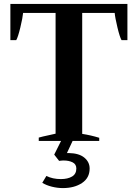

<svg xmlns="http://www.w3.org/2000/svg" viewBox="-20 -720 705 981"><path d="M631 -700V-515H601Q592 -530 580 -580Q568 -630 566 -654H400V-36Q445 -29 487 -16V0H351L322 62H332Q384 63 411 85.5Q438 108 438 141Q438 189 399 215Q360 241 301 241Q274 241 245.5 234Q217 227 196 214L217 179Q249 195 291 195Q326 195 348 182Q370 169 370 141Q370 119 351 109.5Q332 100 305 100Q296 100 282 102L257 70L292 0H178V-17Q195 -22 233 -30L264 -37V-654H98Q96 -630 84 -580Q72 -530 63 -515H33V-700Z"/></svg>

Font: Trirong SemiBold
Style: Regular
Weight: 600
Designer: Katatrad Team
Foundry: CadsonDemak
Version: Version 1.000